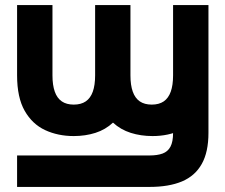

<svg xmlns="http://www.w3.org/2000/svg" viewBox="-20 -528 896 763"><path d="M808.4 0Q808.4 76.2 781.8 123.5Q755.3 170.9 703.4 192.9Q651.5 214.8 574.4 214.8H47.9V89.8H574.4Q605.2 89.8 626 82.2Q646.9 74.5 657.3 55.1Q667.8 35.6 667.8 0V-73.6L808.4 -228.5ZM498.4 -507.8V-228.5Q498.4 -189.6 507.6 -163.8Q516.8 -138 535.5 -125.1Q554.3 -112.3 583.1 -112.3Q611.9 -112.3 630.7 -125.1Q649.4 -138 658.6 -163.8Q667.8 -189.6 667.8 -228.5V-507.8H808.4V-228.5Q808.4 -140.6 778.9 -87.6Q749.4 -34.7 699.2 -11Q648.9 12.7 586 12.7Q539.9 12.7 499.6 0Q459.3 -12.8 429 -40.7Q399.2 -12.8 359.2 0Q319.2 12.7 273.1 12.7Q210.3 12.7 159.3 -11Q108.3 -34.7 78.1 -87.6Q47.9 -140.6 47.9 -228.5V-507.8H188.5V-228.5Q188.5 -189.6 197.7 -163.8Q206.8 -138 225.6 -125.1Q244.3 -112.3 273.1 -112.3Q302 -112.3 320.8 -125.1Q339.6 -138 348.8 -163.8Q358 -189.6 358 -228.5V-507.8Z"/></svg>

Font: Giphurs SC
Style: Regular
Weight: 400
Version: Version 0.920